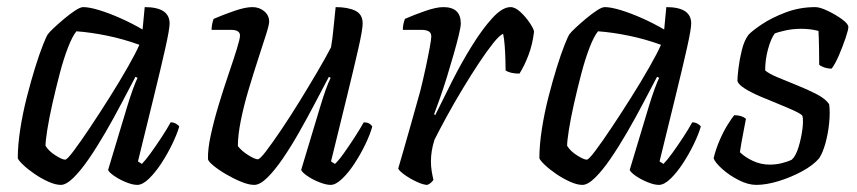

<svg xmlns="http://www.w3.org/2000/svg" viewBox="-20 -520 2411 540"><path d="M151 0Q136 0 116 -9Q96 -18 77 -31Q58 -44 45 -56.5Q32 -69 30 -75Q30 -112 37 -157Q44 -202 55.5 -247Q67 -292 79 -330.5Q91 -369 101 -394Q111 -419 114 -423Q119 -430 132.5 -442.5Q146 -455 161.5 -468Q177 -481 191.5 -490.5Q206 -500 214 -500Q231 -500 259 -491.5Q287 -483 319.5 -468.5Q352 -454 381 -437L387 -500Q457 -500 457 -454Q457 -438 445 -384.5Q433 -331 413 -249.5Q393 -168 368 -66L379 -59Q389 -69 403.5 -89Q418 -109 433.5 -132.5Q449 -156 460 -176Q468 -176 475 -172Q482 -168 484 -164Q478 -143 464.5 -115Q451 -87 434 -61Q417 -35 399 -17.5Q381 0 366 0Q353 0 334.5 -7.5Q316 -15 301.5 -25Q287 -35 284 -42L337 -218Q346 -248 354.5 -271Q363 -294 367 -301L361 -304Q343 -270 321.5 -229Q300 -188 276.5 -147.5Q253 -107 230 -73.5Q207 -40 186.5 -20Q166 0 151 0ZM163 -71Q168 -70 187.5 -96Q207 -122 234 -162.5Q261 -203 289 -247.5Q317 -292 339.5 -331.5Q362 -371 372 -394Q328 -410 282 -419.5Q236 -429 195 -432Q184 -419 171.5 -387Q159 -355 148 -313Q137 -271 127.5 -229Q118 -187 113 -155Q108 -123 108 -110Q117 -95 136 -83Q155 -71 163 -71Z M695 0Q680 0 659 -8.5Q638 -17 616.5 -29.5Q595 -42 580.5 -54Q566 -66 565 -72Q564 -100 573 -141Q582 -182 595.5 -226.5Q609 -271 623 -312Q637 -353 646 -382Q655 -411 655 -420Q655 -436 630 -436H575Q575 -444 577 -453.5Q579 -463 581 -467Q609 -479 639.5 -489.5Q670 -500 690 -500Q709 -500 723 -488.5Q737 -477 737 -459Q737 -450 728 -422Q719 -394 706 -354Q693 -314 679.5 -269Q666 -224 657.5 -182Q649 -140 649 -109Q660 -95 678.5 -83.5Q697 -72 705 -72Q711 -72 728.5 -95Q746 -118 771 -155Q796 -192 822.5 -235Q849 -278 872.5 -318Q896 -358 911 -387Q915 -409 918 -441Q921 -473 924 -500Q958 -500 979 -490Q1000 -480 1000 -454Q1000 -437 988 -384Q976 -331 956 -249.5Q936 -168 911 -66L922 -59Q932 -68 947 -89Q962 -110 977.5 -134Q993 -158 1003 -176Q1020 -176 1027 -164Q1021 -142 1007.5 -114Q994 -86 977 -60Q960 -34 942 -17Q924 0 910 0Q897 0 878 -7.5Q859 -15 844.5 -25Q830 -35 827 -42L880 -218Q898 -278 910 -301L905 -304Q887 -270 865.5 -229Q844 -188 821 -147.5Q798 -107 775 -73.5Q752 -40 731.5 -20Q711 0 695 0Z M1182 0Q1171 0 1152.5 -8.5Q1134 -17 1118.5 -28Q1103 -39 1100 -46Q1104 -60 1113.5 -92.5Q1123 -125 1135.5 -169.5Q1148 -214 1162 -264Q1170 -296 1177 -328.5Q1184 -361 1188.5 -385.5Q1193 -410 1193 -417Q1193 -428 1185.5 -432Q1178 -436 1166 -436H1113Q1113 -452 1119 -467Q1144 -478 1175.5 -489Q1207 -500 1227 -500Q1276 -500 1276 -454Q1276 -445 1270.5 -422Q1265 -399 1256 -367.5Q1247 -336 1237 -303.5Q1227 -271 1217 -243Q1207 -215 1201 -199L1204 -196Q1225 -239 1251.5 -291.5Q1278 -344 1307.5 -391.5Q1337 -439 1365 -469.5Q1393 -500 1416 -500Q1429 -500 1444 -486Q1459 -472 1470 -455.5Q1481 -439 1482 -431Q1478 -396 1466.5 -365.5Q1455 -335 1441 -313Q1415 -313 1402 -322Q1402 -331 1401.5 -350.5Q1401 -370 1399.5 -391Q1398 -412 1395 -425Q1385 -421 1367 -398.5Q1349 -376 1326.5 -342Q1304 -308 1280.5 -269Q1257 -230 1236.5 -192.5Q1216 -155 1202 -127Q1192 -96 1192 -66Q1192 -52 1194 -39.5Q1196 -27 1199 -14Q1197 -11 1193 -7Q1189 -3 1182 0Z M1618 0Q1603 0 1583 -9Q1563 -18 1544 -31Q1525 -44 1512 -56.5Q1499 -69 1497 -75Q1497 -112 1504 -157Q1511 -202 1522.5 -247Q1534 -292 1546 -330.5Q1558 -369 1568 -394Q1578 -419 1581 -423Q1586 -430 1599.5 -442.5Q1613 -455 1628.5 -468Q1644 -481 1658.5 -490.5Q1673 -500 1681 -500Q1698 -500 1726 -491.5Q1754 -483 1786.5 -468.5Q1819 -454 1848 -437L1854 -500Q1924 -500 1924 -454Q1924 -438 1912 -384.5Q1900 -331 1880 -249.5Q1860 -168 1835 -66L1846 -59Q1856 -69 1870.5 -89Q1885 -109 1900.5 -132.5Q1916 -156 1927 -176Q1935 -176 1942 -172Q1949 -168 1951 -164Q1945 -143 1931.5 -115Q1918 -87 1901 -61Q1884 -35 1866 -17.5Q1848 0 1833 0Q1820 0 1801.5 -7.5Q1783 -15 1768.5 -25Q1754 -35 1751 -42L1804 -218Q1813 -248 1821.5 -271Q1830 -294 1834 -301L1828 -304Q1810 -270 1788.5 -229Q1767 -188 1743.5 -147.5Q1720 -107 1697 -73.5Q1674 -40 1653.5 -20Q1633 0 1618 0ZM1630 -71Q1635 -70 1654.5 -96Q1674 -122 1701 -162.5Q1728 -203 1756 -247.5Q1784 -292 1806.5 -331.5Q1829 -371 1839 -394Q1795 -410 1749 -419.5Q1703 -429 1662 -432Q1651 -419 1638.5 -387Q1626 -355 1615 -313Q1604 -271 1594.5 -229Q1585 -187 1580 -155Q1575 -123 1575 -110Q1584 -95 1603 -83Q1622 -71 1630 -71Z M2107 0Q2084 0 2057.5 -13.5Q2031 -27 2011 -45Q1991 -63 1987 -75Q1993 -100 2004 -125.5Q2015 -151 2027 -170Q2039 -189 2045 -196Q2066 -196 2078 -186Q2075 -169 2070 -144Q2065 -119 2061 -92Q2075 -78 2097.5 -67.5Q2120 -57 2145 -57Q2162 -57 2178.5 -61Q2195 -65 2207 -71Q2218 -81 2225.5 -105Q2233 -129 2236.5 -154.5Q2240 -180 2237 -194Q2234 -199 2216 -207.5Q2198 -216 2172 -226.5Q2146 -237 2120 -248Q2094 -259 2075.5 -270.5Q2057 -282 2054 -292Q2054 -304 2057 -328.5Q2060 -353 2066.5 -379.5Q2073 -406 2085 -422Q2095 -433 2122.5 -451.5Q2150 -470 2189.5 -485Q2229 -500 2273 -500Q2286 -500 2308 -489.5Q2330 -479 2348 -466Q2366 -453 2366 -444Q2366 -436 2358 -412.5Q2350 -389 2339.5 -364.5Q2329 -340 2319 -327Q2308 -327 2298 -330.5Q2288 -334 2284 -338Q2284 -357 2283.5 -386Q2283 -415 2282 -433Q2271 -436 2258.5 -437.5Q2246 -439 2234 -439Q2209 -439 2187.5 -434Q2166 -429 2159 -426Q2148 -411 2140 -381.5Q2132 -352 2132 -322Q2142 -313 2167 -302.5Q2192 -292 2222 -280Q2252 -268 2277 -255Q2302 -242 2312 -227Q2315 -204 2312 -174Q2309 -144 2301.5 -117Q2294 -90 2284 -75Q2267 -55 2235.5 -38Q2204 -21 2169.5 -10.5Q2135 0 2107 0Z"/></svg>

Font: Texturina Light
Style: Italic
Weight: 300
Italic angle: -11°
Designer: Guillermo Torres Carreño
Foundry: Omnibus-Type
Version: Version 1.002; ttfautohint (v1.8.3)